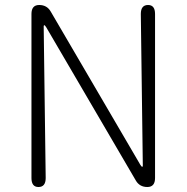

<svg xmlns="http://www.w3.org/2000/svg" viewBox="-20 -749 747 769"><path d="M134 0Q106 0 106 -36V-693Q106 -729 137 -729Q168 -729 183 -703L542 -89Q547 -81 549.5 -81Q552 -81 552 -86L544 -693Q544 -729 573 -729Q601 -729 601 -693V-36Q601 0 570 0Q539 0 524 -26L165 -640Q160 -648 157.5 -648Q155 -648 155 -643L163 -36Q163 0 134 0Z"/></svg>

Font: Resource Han Rounded JP Light
Style: Regular
Weight: 300
Designer: Cyano Hao (round all glyphs); Ryoko NISHIZUKA 西塚涼子 (kana, bopomofo & ideographs); Paul D. Hunt (Latin, Greek & Cyrillic)
Foundry: Cyano Hao
Version: 0.990